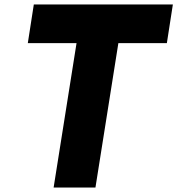

<svg xmlns="http://www.w3.org/2000/svg" viewBox="-20 -843 797 863"><path d="M105 -649H324L221 0H409L512 -649H730L757 -823H132Z"/></svg>

Font: Rabbid Highway Sign IV
Style: BlkObl
Weight: 400
Foundry: Cannot Into Space Fonts
Version: Version 0.277